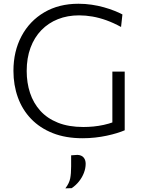

<svg xmlns="http://www.w3.org/2000/svg" viewBox="-20 -746 774 1050"><path d="M432 10Q339 10 268.5 -18Q198 -46 150 -96Q102 -146 77.8 -213.2Q53.5 -280.5 53.5 -358.5Q53.5 -465.5 97.8 -548.5Q142 -631.5 222 -678.5Q302 -725.5 409 -725.5Q446.5 -725.5 481.8 -720.2Q517 -715 548 -706.2Q579 -697.5 605 -687.2Q631 -677 649.5 -667L642 -598.5Q601 -621 562 -635Q523 -649 485.8 -655.5Q448.5 -662 412.5 -662Q349 -662 296.8 -641.2Q244.5 -620.5 206 -580.8Q167.5 -541 146.8 -484.8Q126 -428.5 126 -358Q126 -293.5 144.2 -238Q162.5 -182.5 200.2 -140.5Q238 -98.5 296.8 -75Q355.5 -51.5 436 -51.5Q463.5 -51.5 491.5 -54.2Q519.5 -57 547.2 -63Q575 -69 601.8 -78.8Q628.5 -88.5 653.5 -102L662 -33.5Q644.5 -26 619.5 -18.2Q594.5 -10.5 564.2 -4Q534 2.5 500.5 6.2Q467 10 432 10ZM594.5 -32.5Q594.5 -85 594.5 -123.8Q594.5 -162.5 594.5 -201.5Q594.5 -247.5 594.5 -283Q594.5 -318.5 594.5 -354.5H662Q662 -318.5 662 -283Q662 -247.5 662 -201.5Q662 -162.5 662 -124Q662 -85.5 662 -33.5ZM337.5 284Q358.5 256.5 363.8 230.2Q369 204 369 163.5Q369 148.5 369 133.2Q369 118 369 103.5L403 101Q426 102 437.2 115.2Q448.5 128.5 448.5 149.5Q448.5 174 439 199Q429.5 224 412.2 245.8Q395 267.5 372 283Z"/></svg>

Font: Commissioner Thin Light
Style: Regular
Weight: 300
Version: Version 1.000